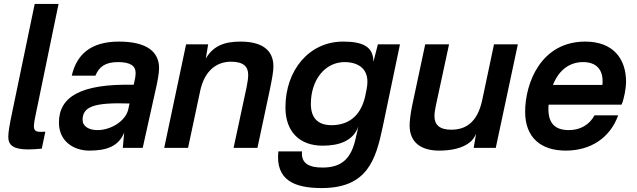

<svg xmlns="http://www.w3.org/2000/svg" viewBox="-20 -750 3229 974"><path d="M158 -154 277 -730H156L39 -167C29 -119 22 -79 22 -56C22 -12 50 8 123 8C143 8 174 6 192 4L210 -82C152 -78 144 -84 158 -154Z M583 -539C438 -539 368 -471 344 -366H464C483 -413 516 -435 579 -435C641 -435 668 -416 668 -380C668 -362 664 -347 661 -332L658 -320C387 -326 279 -258 279 -128C279 -32 355 14 433 14C520 14 581 -7 610 -77L603 0H704L772 -306C779 -336 787 -380 787 -404C787 -486 727 -539 583 -539ZM399 -142C399 -209 457 -231 637 -225L630 -192C614 -133 540 -90 475 -90C431 -90 399 -109 399 -142Z M1036 -525H924L813 0H934L996 -291C1018 -391 1078 -437 1152 -437C1215 -437 1239 -412 1239 -371C1239 -355 1237 -337 1231 -308L1165 0H1286L1348 -291C1360 -349 1367 -387 1367 -413C1367 -497 1308 -539 1200 -539C1116 -539 1061 -516 1024 -453Z M1921 -104 2009 -525H1897L1874 -436C1875 -518 1813 -539 1720 -539C1550 -539 1428 -396 1428 -205C1428 -80 1502 -11 1616 -11C1701 -11 1771 -35 1798 -108L1784 -47C1763 48 1719 100 1617 100C1552 100 1506 82 1512 18H1392C1377 164 1473 204 1612 204C1843 204 1886 61 1921 -104ZM1557 -223C1557 -345 1629 -435 1728 -435C1794 -435 1861 -403 1840 -299V-298L1832 -259C1807 -153 1739 -115 1662 -115C1590 -115 1557 -154 1557 -223Z M2208 14C2267 14 2328 3 2367 -31C2379 -41 2388 -56 2395 -71L2383 0H2495L2607 -525H2486L2426 -241C2401 -127 2341 -92 2269 -92C2209 -92 2184 -118 2184 -161C2184 -177 2187 -195 2191 -214L2258 -525H2137L2071 -215C2063 -176 2058 -138 2058 -114C2058 -24 2120 14 2208 14Z M2949 -539C2723 -539 2644 -327 2644 -183C2644 -51 2725 14 2850 14C2977 14 3075 -51 3116 -165H2996C2970 -117 2924 -90 2866 -90C2796 -90 2755 -124 2763 -219H3133C3146 -246 3156 -306 3156 -334C3156 -454 3089 -539 2949 -539ZM2785 -319C2817 -400 2874 -435 2938 -435C3000 -435 3044 -402 3036 -319Z"/></svg>

Font: Nacelle SemiBold
Style: Italic
Weight: 600
Italic angle: -12°
Designer: Sora Sagano
Foundry: Sora Sagano
Version: Version 1.000;FEAKit 1.0